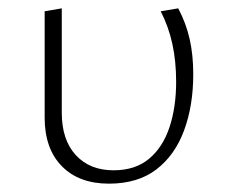

<svg xmlns="http://www.w3.org/2000/svg" viewBox="-20 -434 546 460"><path d="M241 6Q169 6 128 -36Q87 -78 87 -152V-407L128 -414V-164Q128 -99 161.5 -62.5Q195 -26 252 -26Q304 -26 337 -53.5Q370 -81 386 -129Q402 -177 402 -238Q402 -287 393 -328.5Q384 -370 365 -407L407 -414Q426 -378 434.5 -340Q443 -302 443 -256Q443 -181 421 -121.5Q399 -62 354.5 -28Q310 6 241 6Z"/></svg>

Font: Ysabeau Office ExtraLight
Style: Regular
Weight: 250
Designer: Christian Thalmann (Catharsis Fonts)
Version: Version 2.001;gftools[0.9.30]; featfreeze: tnum,lnum,ss02